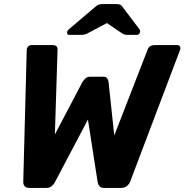

<svg xmlns="http://www.w3.org/2000/svg" viewBox="-20 -921 904 941"><path d="M124 0Q108 0 100.5 -9Q93 -18 94 -31L111 -677Q111 -686 118 -693Q125 -700 135 -700H237Q251 -700 257 -694Q263 -688 262 -676L249 -262L384 -519Q389 -527 398 -536Q407 -545 422 -545H485Q501 -545 506 -536Q511 -527 512 -519L540 -257L704 -679Q712 -700 738 -700H847Q859 -700 862.5 -692Q866 -684 862 -675L618 -31Q613 -18 601.5 -9Q590 0 574 0H491Q474 0 467.5 -8.5Q461 -17 459 -26L411 -335L248 -26Q243 -17 233 -8.5Q223 0 207 0ZM321 -750Q307 -750 309 -763Q310 -771 317 -777L443 -884Q455 -895 463.5 -898Q472 -901 481 -901H552Q562 -901 569 -898Q576 -895 583 -884L663 -778Q668 -772 666 -764Q664 -750 649 -750H607Q599 -750 592 -751.5Q585 -753 579 -757L504 -808L408 -757Q400 -753 393 -751.5Q386 -750 378 -750Z"/></svg>

Font: Rubik SemiBold
Style: Italic
Weight: 600
Italic angle: -12°
Designer: Hubert and Fischer
Foundry: Hubert and Fischer
Version: Version 2.300;gftools[0.9.30]